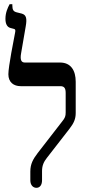

<svg xmlns="http://www.w3.org/2000/svg" viewBox="-20 -891 413 918"><path d="M154 7C171 7 181 -7 181 -29V-73C181 -99 189 -117 204 -136L312 -275C333 -302 342 -322 342 -351V-500C342 -554 319 -592 267 -592H99C82 -592 75 -604 81 -637L103 -765C110 -804 105 -820 84 -826L60 -832C44 -836 39 -844 39 -865V-871H26C17 -854 6 -831 6 -801C6 -777 14 -761 31 -757L46 -753C55 -751 54 -744 52 -734C46 -702 20 -573 20 -536C20 -497 46 -479 79 -479H268C285 -479 294 -472 294 -447V-353C294 -336 291 -327 277 -310L160 -159C138 -130 125 -107 125 -71V-29C125 -6 138 7 154 7Z"/></svg>

Font: Noto Serif Hebrew ExtraCondensed SemiBold
Style: Regular
Weight: 600
Width: 2
Designer: Monotype Design Team
Foundry: Monotype Imaging Inc.
Version: Version 2.004